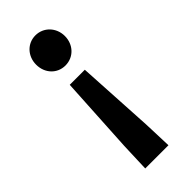

<svg xmlns="http://www.w3.org/2000/svg" viewBox="-248 -620 865 865"><g transform="rotate(-45 185.0 -187.0)"><path d="M111 200H259L254 62L233 -307H137L116 62ZM185 -382C237 -382 277 -423 277 -478C277 -532 237 -574 185 -574C133 -574 94 -532 94 -478C94 -423 133 -382 185 -382Z"/></g></svg>

Font: Noto Sans Mono CJK JP Bold
Style: Regular
Weight: 700
Designer: Ryoko NISHIZUKA (kana & ideographs); Paul D. Hunt (Latin, Greek & Cyrillic); Wenlong ZHANG (bopomofo); Sandoll Communica
Foundry: Adobe Systems Incorporated
Version: Version 1.004;PS 1.004;hotconv 1.0.82;makeotf.lib2.5.63406